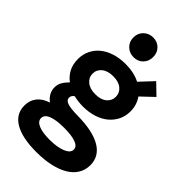

<svg xmlns="http://www.w3.org/2000/svg" viewBox="-284 -818 1114 1114"><g transform="rotate(45 273.0 -261.0)"><path d="M47 -339Q47 -377 62.5 -409.5Q78 -442 106 -465Q134 -488 174 -501Q214 -514 263 -514Q333 -514 383 -488L459 -569L525 -505L449 -433Q478 -392 478 -339Q478 -301 462.5 -269Q447 -237 419 -213.5Q391 -190 351 -177Q311 -164 263 -164Q223 -164 187 -173Q169 -162 169 -143Q169 -124 193 -115Q217 -106 277 -105Q402 -104 468 -65.5Q534 -27 534 46Q534 85 515 116.5Q496 148 460 169.5Q424 191 373 202.5Q322 214 258 214Q142 214 80 177.5Q18 141 18 72Q18 29 42 -1Q66 -31 111 -45Q67 -79 67 -126Q67 -150 78 -169.5Q89 -189 110 -210Q81 -231 64 -263Q47 -295 47 -339ZM138 55Q138 81 170.5 95Q203 109 261 109Q324 109 363 93Q402 77 402 50Q402 25 368.5 12.5Q335 0 273 0Q208 0 173 14Q138 28 138 55ZM167 -339Q167 -307 192.5 -286Q218 -265 263 -265Q308 -265 333 -286Q358 -307 358 -339Q358 -371 333 -392Q308 -413 263 -413Q218 -413 192.5 -392Q167 -371 167 -339ZM268 -574Q233 -574 209.5 -597Q186 -620 186 -655Q186 -690 209.5 -713Q233 -736 268 -736Q303 -736 325.5 -713Q348 -690 348 -655Q348 -620 325.5 -597Q303 -574 268 -574Z"/></g></svg>

Font: NT Somic Bold
Style: Regular
Weight: 700
Designer: Ravid Balaliev — lead type designer, mastering
Michael Voronin — secret advisor, marketing
Ivan Kovalenko — best boy
Foundry: NT Type
Version: Version 0.7